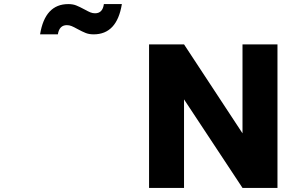

<svg xmlns="http://www.w3.org/2000/svg" viewBox="-20 -919 1377 939"><path d="M1337 0H1166L880 -433V0H709V-702H880L1166 -267V-702H1337ZM176 -751Q200 -899 314 -899Q336 -899 352.5 -892.5Q369 -886 393 -873Q411 -863 422 -858.5Q433 -854 445 -854Q482 -854 488 -899H576Q552 -751 438 -751Q416 -751 399.5 -757.5Q383 -764 359 -777Q341 -787 330 -791.5Q319 -796 307 -796Q270 -796 263 -751Z"/></svg>

Font: MSTAGE
Style: Bold
Weight: 700
Designer: Ninad Kale (Devanagari), Jonny Pinhorn (Latin)
Foundry: Indian Type Foundry
Version: 4.004